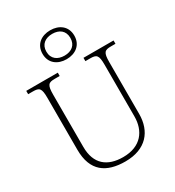

<svg xmlns="http://www.w3.org/2000/svg" viewBox="-229 -1112 1144 1255"><g transform="rotate(-30 343.5 -484.5)"><path d="M346 -761C413 -761 466 -799 466 -870C466 -941 413 -979 346 -979C279 -979 226 -941 226 -870C226 -799 279 -761 346 -761ZM346 -788C294 -788 255 -815 255 -870C255 -925 294 -952 346 -952C398 -952 436 -925 436 -870C436 -815 398 -788 346 -788ZM345 10C501 10 577 -84 577 -215V-605C577 -679 590 -689 639 -689H672V-714H445V-689H481C529 -689 542 -679 542 -606V-216C542 -108 482 -22 346 -22C228 -22 153 -80 153 -210V-605C153 -679 166 -689 215 -689H251V-714H13V-689H48C97 -689 110 -679 110 -606V-214C110 -51 202 10 345 10Z"/></g></svg>

Font: Noto Serif Telugu ExtraLight
Style: Regular
Weight: 200
Designer: Jelle Bosma - Monotype Design Team
Foundry: Monotype Imaging Inc.
Version: Version 2.005